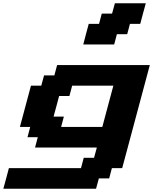

<svg xmlns="http://www.w3.org/2000/svg" viewBox="-54 -1020 929 1165"><path d="M-33.7 125H528.8L545.9 62.5H608.4L625 0H687.5Q715.3 -104 771.2 -312.3Q827.1 -520.5 855 -625H292.5L275.9 -562.5H213.4L196.3 -500H133.8Q122.6 -458 100.3 -375Q78.1 -292 66.9 -250H129.4L112.8 -187.5H175.3L158.7 -125H533.7L516.6 -62.5H454.1L437.5 0H0Q-5.4 21 -16.6 62.5Q-27.8 104 -33.7 125ZM566.9 -250H316.9L333.5 -312.5H271Q276.9 -333 288.1 -375Q299.3 -417 304.7 -437.5H367.2L383.8 -500H633.8Q622.6 -458 600.3 -375Q578.1 -292 566.9 -250ZM451.2 -750H638.7L655.3 -812.5H717.8L734.4 -875H796.9Q802.2 -896 813.5 -937.5Q824.7 -979 830.6 -1000H643.1L626 -937.5H563.5L546.9 -875H484.4Q478.5 -854 467.5 -812.5Q456.5 -771 451.2 -750Z"/></svg>

Font: Faithful 32x
Style: SemiboldOblique
Weight: 400
Foundry: Faithful Resource Pack
Version: Version 1.0; January 27, 2023